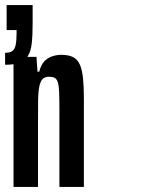

<svg xmlns="http://www.w3.org/2000/svg" viewBox="-20 -733 644 753"><path d="M33 0V-510H123L127 -452H134Q140 -477 152.5 -491Q165 -505 183 -511.5Q201 -518 221 -518Q249 -518 266.5 -509Q284 -500 293 -480Q302 -460 305.5 -427Q309 -394 309 -345V0H213V-293Q213 -342 212 -370Q211 -398 206.5 -411Q202 -424 194 -428Q186 -432 172 -432Q157 -432 148 -424Q139 -416 134.5 -395.5Q130 -375 129.5 -339.5Q129 -304 129 -249V0ZM0 -479V-526Q19 -526 28.5 -533Q38 -540 41.5 -557Q45 -574 45 -601V-615H6V-713H108V-642Q108 -594 104.5 -563Q101 -532 89.5 -513.5Q78 -495 57 -487Q36 -479 0 -479Z"/></svg>

Font: Saira UltraCondensed
Style: Bold
Weight: 700
Width: 1
Designer: Hector Gatti with collaboration of the Omnibus-Type team
Foundry: Omnibus-Type
Version: Version 1.101